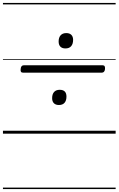

<svg xmlns="http://www.w3.org/2000/svg" viewBox="-20 -905 803 1300"><path d="M136 -413Q126 -413 122 -419Q118 -425 120 -438Q122 -463 141 -463H675Q685 -463 688.5 -456.5Q692 -450 691 -437Q688 -413 669 -413ZM379 -194Q357 -194 345 -206Q333 -218 333 -240Q333 -268 346.5 -282.5Q360 -297 384 -297Q407 -297 418.5 -285.5Q430 -274 430 -251Q430 -224 417 -209Q404 -194 379 -194ZM423 -577Q401 -577 389 -589Q377 -601 377 -624Q377 -651 390.5 -666Q404 -681 429 -681Q451 -681 463 -669Q475 -657 475 -635Q475 -608 462 -592.5Q449 -577 423 -577ZM0 365H763V375H0ZM0 -20H763V0H0ZM0 -505H763V-500H0ZM0 -885H763V-875H0Z"/></svg>

Font: Playwrite GB S Guides
Style: Italic
Weight: 400
Italic angle: -7.01216°
Designer: Veronika Burian, José Scaglione
Foundry: TypeTogether
Version: Version 1.002